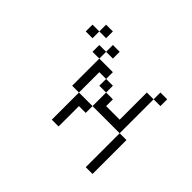

<svg xmlns="http://www.w3.org/2000/svg" viewBox="-125 -1093 1250 1250"><g transform="rotate(-45 500.0 -468.0)"><path d="M812.5 -125V-187.5H750V-125ZM812.5 -562.5V-625H750V-562.5ZM875 -687.5V-750H812.5V-687.5ZM437.5 -187.5H125V-125H437.5ZM437.5 -187.5H750V-250H500Q500 -250 500 -375H562.5V-437.5H437.5Q437.5 -437.5 437.5 -187.5ZM437.5 -437.5Q437.5 -437.5 437.5 -562.5H187.5V-500H375V-437.5ZM562.5 -437.5H625V-500H562.5ZM625 -500H687.5Q687.5 -500 687.5 -625H437.5V-562.5H625ZM687.5 -625H750V-687.5H687.5ZM812.5 -750V-812.5H750V-750Z"/></g></svg>

Font: Unifont
Style: Regular
Weight: 500
Version: Version 15.1.04